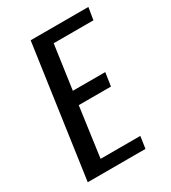

<svg xmlns="http://www.w3.org/2000/svg" viewBox="-151 -670 667 749"><g transform="rotate(-30 183.0 -295.5)"><path d="M22 0 106 -591H366L357 -536H178L150 -338H296L287 -278H142L111 -54H290L282 0Z"/></g></svg>

Font: Alumni Sans Medium
Style: Italic
Weight: 500
Italic angle: -8°
Designer: Robert E. Leuschke
Foundry: Robert E. Leuschke
Version: Version 1.016